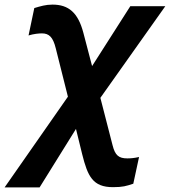

<svg xmlns="http://www.w3.org/2000/svg" viewBox="-79 -573 738 834"><path d="M-59 241H93L251 -13L278 97C302 193 324 240 412 240C454 240 470 235 500 225L525 109C503 114 488 115 474 115C437 115 421 102 410 58L357 -148L639 -546H487L321 -286L283 -431C260 -518 219 -553 149 -553C119 -553 97 -546 70 -538L45 -419C68 -426 90 -428 103 -428C134 -428 151 -412 163 -364L216 -153Z"/></svg>

Font: Noto Sans
Style: Bold Italic
Weight: 700
Italic angle: -12°
Designer: Monotype Design Team
Foundry: Monotype Imaging Inc.
Version: Version 2.013